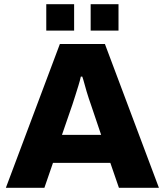

<svg xmlns="http://www.w3.org/2000/svg" viewBox="-20 -897 786 917"><path d="M8 0 266 -687H481L739 0H548L507 -119H233L192 0ZM276 -253H463L414 -398Q410 -409 404.5 -425.5Q399 -442 393.5 -460.5Q388 -479 383 -498Q378 -517 373 -531H366Q362 -512 354.5 -488Q347 -464 339.5 -440Q332 -416 326 -398ZM201 -751V-877H334V-751ZM413 -751V-877H546V-751Z"/></svg>

Font: Archivo SemiBold ExtraBold
Style: Regular
Weight: 800
Version: Version 2.001